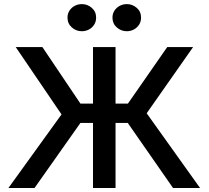

<svg xmlns="http://www.w3.org/2000/svg" viewBox="-20 -934 1036 954"><path d="M839.7 0 581.8 -370.6 810.8 -700H939.4L708.8 -371.2L973.9 0ZM21.9 0 285.7 -365.5 58.2 -700H190.7L412.7 -370.1L151.6 0ZM442.1 0V-323.1H325.2V-419.1H442.1V-700H554.1V-419.1H670.7V-323.1H554.1V0ZM386.7 -778.8Q358.4 -778.8 336.9 -797.8Q315.4 -816.8 315.4 -846.5Q315.4 -866.3 325.3 -881.4Q335.2 -896.6 351.5 -905.1Q367.9 -913.6 386.7 -913.6Q414.6 -913.6 436.1 -895Q457.6 -876.4 457.6 -846.5Q457.6 -826.5 447.8 -811.2Q437.9 -795.9 421.7 -787.3Q405.4 -778.8 386.7 -778.8ZM610.1 -778.8Q581.8 -778.8 560.3 -797.8Q538.8 -816.8 538.8 -846.5Q538.8 -866 548.6 -881.1Q558.4 -896.2 574.7 -904.9Q590.9 -913.6 610.1 -913.6Q638 -913.6 659.5 -895Q680.9 -876.4 680.9 -846.5Q680.9 -826.5 671 -811.2Q661 -795.9 644.8 -787.3Q628.5 -778.8 610.1 -778.8Z"/></svg>

Font: Geologica-Sharp
Style: Regular
Weight: 100
Designer: Sindre Bremnes, Frode Helland
Foundry: Monokrom Skriftforlag AS
Version: Version 1.010;gftools[0.9.28]